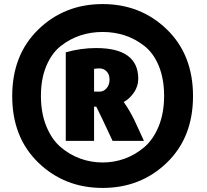

<svg xmlns="http://www.w3.org/2000/svg" viewBox="-20 -817 1015 943"><path d="M799.5 -672.5Q928 -548 928 -345Q928 -142 799.5 -18Q671 106 484 106Q297 106 168.5 -18Q40 -142 40 -345Q40 -548 168.5 -672.5Q297 -797 484 -797Q671 -797 799.5 -672.5ZM759.5 -197Q786 -262 786 -346Q786 -430 760 -493Q734 -556 689.5 -591Q645 -626 593.5 -643Q542 -660 484 -660Q426 -660 374.5 -643Q323 -626 278.5 -591Q234 -556 207.5 -493Q181 -430 181 -346Q181 -262 207.5 -197Q234 -132 278 -94.5Q322 -57 374.5 -38Q427 -19 484 -19Q541 -19 593 -38Q645 -57 689 -94.5Q733 -132 759.5 -197ZM687 -125H533Q472 -256 453 -293H442V-125H303V-560Q377 -581 452 -581Q659 -581 659 -430Q659 -394 638.5 -363.5Q618 -333 588 -316V-315Q601 -298 616 -272Q631 -246 640.5 -226Q650 -206 665.5 -172Q681 -138 687 -125ZM469 -481Q456 -481 442 -479V-367H469Q489 -367 503.5 -383.5Q518 -400 518 -426Q518 -452 503.5 -466.5Q489 -481 469 -481Z"/></svg>

Font: Repo
Style: ExtraBlack
Weight: 1000
Designer: Stefan Peev
Foundry: Context Ltd
Version: Version 001.000